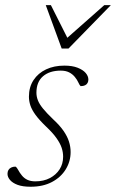

<svg xmlns="http://www.w3.org/2000/svg" viewBox="-20 -700 442 730"><path d="M39 -66.5Q44.5 -63 49.5 -53.2Q54.5 -43.5 63.5 -32.5Q72 -22 84.5 -16.2Q97 -10.5 114.5 -10.5Q146 -10.5 169.8 -23Q193.5 -35.5 206.8 -56.5Q220 -77.5 220 -104Q220 -121 214.5 -137.8Q209 -154.5 195.2 -174.2Q181.5 -194 155.5 -218.5Q129.5 -243.5 115.2 -263Q101 -282.5 95.5 -299.2Q90 -316 90 -332.5Q90 -369 107.5 -395.5Q125 -422 155.2 -436.2Q185.5 -450.5 224.5 -450.5Q255 -450.5 275.2 -442.5Q295.5 -434.5 305.8 -422.5Q316 -410.5 316 -397.5Q316 -390.5 313 -384.8Q310 -379 303.5 -375.8Q297 -372.5 286.5 -372.5Q282.5 -376 278 -386.2Q273.5 -396.5 264.5 -407.5Q255.5 -418.5 242.5 -425Q229.5 -431.5 211 -431.5Q168.5 -431.5 143.5 -410Q118.5 -388.5 118.5 -347.5Q118.5 -333 124 -318.8Q129.5 -304.5 143.2 -287.5Q157 -270.5 182 -246.5Q207 -223.5 221.5 -202.5Q236 -181.5 242.2 -161.8Q248.5 -142 248.5 -122Q248.5 -86.5 230 -56.2Q211.5 -26 177.5 -8Q143.5 10 96.5 10Q66 10 46.8 2.8Q27.5 -4.5 18 -15.8Q8.5 -27 8.5 -39Q8.5 -47.5 12 -53.5Q15.5 -59.5 22.5 -63Q29.5 -66.5 39 -66.5ZM401.5 -680.5 240.5 -515.5H214.5L154 -680.5H173.5L242.5 -543.5H221.5L376.5 -680.5Z"/></svg>

Font: Newsreader 16pt 16pt ExtraLight
Style: Italic
Weight: 250
Italic angle: -17°
Version: Version 1.003